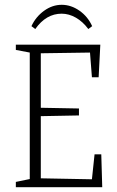

<svg xmlns="http://www.w3.org/2000/svg" viewBox="-20 -780 487 800"><path d="M46 -22 104 -34V-561L46 -572V-594H398L391 -458H363L355 -561L150 -558V-331L309 -328V-299L150 -296V-37L363 -33L374 -137H402L406 0H46ZM111 -671Q129 -710 163.5 -735Q198 -760 237 -760Q276 -760 311 -735.5Q346 -711 364 -671L348 -659Q325 -690 296 -706.5Q267 -723 237 -723Q172 -723 127 -659Z"/></svg>

Font: Grenze ExtraLight
Style: Regular
Weight: 275
Designer: Renata Polastri
Foundry: Omnibus-Type
Version: Version 1.002; ttfautohint (v1.8)